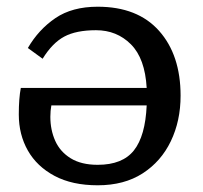

<svg xmlns="http://www.w3.org/2000/svg" viewBox="-20 -540 606 572"><path d="M271 12Q195 12 142.5 -16Q90 -44 63 -91.5Q36 -139 36 -199Q36 -247 42 -278H417Q412 -366 370 -408Q328 -450 266 -450Q207 -450 171.5 -431Q136 -412 107 -365L63 -397Q95 -452 145 -486Q195 -520 271 -520Q390 -520 454 -448Q518 -376 518 -255Q518 -180 489 -119.5Q460 -59 405 -23.5Q350 12 271 12ZM271 -49Q345 -49 379 -92Q413 -135 417 -226H133Q130 -210 130 -192Q130 -153 144.5 -120.5Q159 -88 190.5 -68.5Q222 -49 271 -49Z"/></svg>

Font: Source Serif 4 Caption
Style: Regular
Weight: 400
Designer: Frank Grießhammer
Foundry: Adobe Systems Incorporated
Version: Version 4.004;hotconv 1.0.117;makeotfexe 2.5.65602